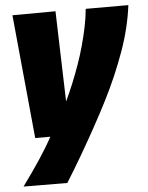

<svg xmlns="http://www.w3.org/2000/svg" viewBox="-54 -593 654 848"><g transform="rotate(-5 273.5 -169.0)"><path d="M358 -548H547Q541 -500 529 -450Q517 -400 498.5 -348Q480 -296 457 -242.5Q434 -189 406 -134Q378 -79 346.5 -22Q315 35 281 93.5Q247 152 210 211L16 210Q59 151 93 100Q127 49 153 1H86L33 -548L224 -549L236 -148Q255 -188 271 -227.5Q287 -267 301 -306.5Q315 -346 326 -386Q337 -426 345.5 -466Q354 -506 358 -548Z"/></g></svg>

Font: Georama ExtraBold
Style: Italic
Weight: 800
Italic angle: -9°
Version: Version 1.001